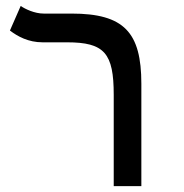

<svg xmlns="http://www.w3.org/2000/svg" viewBox="-20 -632 626 652"><path d="M460 -347.7C460 -522 401.4 -585.9 223.1 -585.9H128.4C97.2 -585.9 64.9 -601.6 50.3 -611.8L13.7 -528.3C40 -508.3 76.2 -488.3 124.5 -488.3H207.5C335 -488.3 366.2 -451.2 366.2 -310.1V0H460Z"/></svg>

Font: Cascadia Code PL
Style: Regular
Weight: 400
Monospace: yes
Designer: Aaron Bell
Foundry: Saja Typeworks
Version: Version 2404.023